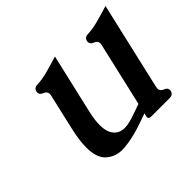

<svg xmlns="http://www.w3.org/2000/svg" viewBox="-118 -679 884 884"><g transform="rotate(-45 323.5 -237.5)"><path d="M548.8 -71.3Q547.9 -65.9 547.4 -61.5Q547.4 -43.9 565.7 -37.1Q584 -30.3 584 -16.1Q584 -13.2 583.5 -10.3Q579.1 9.8 556.2 9.8H437.5Q417 9.8 420.9 -6.3L424.8 -22.5Q414.6 -19 391.6 -11Q368.7 -2.9 348.6 3.4Q298.8 19 248.5 23.9Q240.7 24.4 233.4 24.4Q188 24.4 155.3 -5.4Q124 -34.2 124 -100.6Q124 -145.5 138.2 -207.5L178.7 -383.8Q179.7 -388.7 180.2 -393.1Q180.2 -410.2 161.9 -417.2Q143.6 -424.3 143.6 -439Q143.6 -441.9 144 -444.8Q148.4 -464.8 170.9 -464.8Q201.7 -466.3 233.9 -474.6Q266.1 -482.9 318.4 -499L251 -207.5Q240.7 -163.1 240.7 -130.4Q240.7 -86.4 259.3 -63.5Q278.3 -39.1 313.5 -39.1Q334.5 -39.1 363.3 -47.9Q373 -50.8 391.1 -57.1Q409.2 -63.5 421.4 -67.9Q424.3 -68.8 430.2 -70.8L436 -72.8L507.8 -383.8Q508.8 -388.7 509.3 -393.1Q509.3 -410.2 491 -417.2Q472.7 -424.3 472.7 -439Q472.7 -441.9 473.1 -444.8Q477.5 -464.8 500 -464.8Q530.8 -466.3 563 -474.6Q595.2 -482.9 647.5 -499Z"/></g></svg>

Font: Caudex
Style: Bold
Weight: 700
Italic angle: -13°
Version: Version 1.04